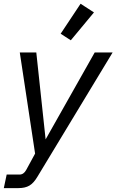

<svg xmlns="http://www.w3.org/2000/svg" viewBox="-28 -805 616 1016"><path d="M-7.8 190.4 7.3 118.7H75.2Q97.2 118.7 110.4 94.7L157.7 7.8L76.7 -527.3H164.1L213.4 -67.4L473.1 -527.3H567.9L169.4 131.3Q149.9 164.1 127.4 177.2Q105 190.4 69.8 190.4ZM346.7 -591.8 293 -626.5 398.4 -785.2 469.2 -739.3Z"/></svg>

Font: Schibsted Grotesk
Style: Italic
Weight: 400
Italic angle: -12°
Designer: Bakken & Baeck AS, Henrik Kongsvoll
Foundry: Schibsted ASA
Version: Version 1.100; ttfautohint (v1.8.4.7-5d5b);gftools[0.9.25]